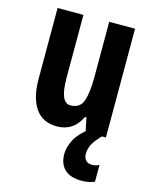

<svg xmlns="http://www.w3.org/2000/svg" viewBox="-117 -623 735 933"><g transform="rotate(15 250.5 -156.5)"><path d="M444.8 -546.9V0H342.8L328.1 -69.8H320.8Q283.2 9.8 200.2 9.8Q127.4 9.8 91.3 -43.2Q55.2 -96.2 55.2 -189.9V-546.9H185.1V-229Q185.1 -106 236.8 -106Q285.6 -106 300.3 -148.4Q314.9 -190.9 314.9 -269V-546.9ZM371.1 102.1Q371.1 121.6 381.8 133.8Q392.6 146 413.1 146Q425.8 146 434.1 143.3Q442.4 140.6 449.2 137.2V221.2Q438.5 226.1 422.4 230Q406.2 233.9 384.8 233.9Q327.1 233.9 298.6 206.3Q270 178.7 270 129.9Q270 94.7 290 56.6Q310.1 18.6 356 -15.1L424.8 0Q392.6 33.7 381.8 55.7Q371.1 77.6 371.1 102.1Z"/></g></svg>

Font: Open Sans Condensed
Style: Bold
Weight: 700
Width: 3
Designer: Monotype Design Team
Foundry: Monotype Imaging Inc.
Version: Version 3.003; ttfautohint (v1.8.4)